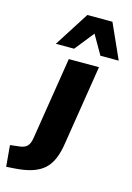

<svg xmlns="http://www.w3.org/2000/svg" viewBox="-241 -832 754 1094"><g transform="rotate(15 136.0 -284.5)"><path d="M-90 193 -101 68 -51 62Q-17 59 -2 43.5Q13 28 18 -3L96 -492H274L200 -27Q192 29 175.5 68.5Q159 108 131.5 133Q104 158 61.5 172Q19 186 -43 190ZM2 -557 133 -762H281L373 -557H265L200 -670L110 -557Z"/></g></svg>

Font: Nunito Sans 12pt ExtraLight 12pt Black
Style: Italic
Weight: 900
Italic angle: -9°
Version: Version 3.101;gftools[0.9.27]